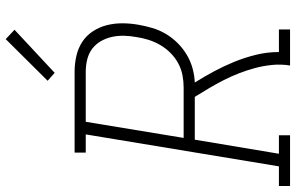

<svg xmlns="http://www.w3.org/2000/svg" viewBox="-212 -812 1010 655"><g transform="rotate(-90 292.5 -485.0)"><path d="M-15 0V-38H52L161 -697H99V-735H375Q402 -735 428.5 -729Q455 -723 476.5 -709Q498 -695 512.5 -673Q527 -651 533.5 -625.5Q540 -600 540 -572.5Q540 -545 535 -517Q531 -494 524 -470Q517 -446 504 -424Q491 -402 472.5 -383.5Q454 -365 432 -352Q410 -339 386 -332.5Q362 -326 338 -325Q358 -293 376 -259.5Q394 -226 408.5 -190.5Q423 -155 432.5 -116.5Q442 -78 442 -38H519V0H396Q401 -30 398 -60.5Q395 -91 387.5 -119Q380 -147 369.5 -174Q359 -201 346 -226.5Q333 -252 318.5 -276.5Q304 -301 289 -325H143L95 -38H158V0ZM321 -363Q342 -363 363 -367Q384 -371 403.5 -381.5Q423 -392 439 -408Q455 -424 466 -443Q477 -462 483.5 -482.5Q490 -503 493 -524Q497 -545 497.5 -566.5Q498 -588 493.5 -608Q489 -628 479 -645.5Q469 -663 453 -675Q437 -687 416.5 -692Q396 -697 375 -697H204L149 -363ZM371 -803 344 -827 486 -970 518 -940Z"/></g></svg>

Font: Iosevka Curly Slab XLtExObl
Style: Regular
Weight: 200
Width: 7
Italic angle: -9°
Monospace: yes
Designer: Belleve Invis
Foundry: Belleve Invis
Version: Version 11.0.0; ttfautohint (v1.8.3)